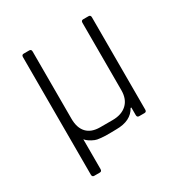

<svg xmlns="http://www.w3.org/2000/svg" viewBox="-153 -626 833 875"><g transform="rotate(-30 263.5 -188.5)"><path d="M133 121Q133 133 122 133H93Q82 133 82 121V-498Q82 -510 93 -510H122Q133 -510 133 -498V-144Q133 -96 157 -70.5Q181 -45 227 -45H292Q340 -45 367.5 -70.5Q395 -96 395 -143V-498Q395 -510 406 -510H434Q445 -510 445 -498V-12Q445 0 434 0H406Q395 0 395 -12V-52H391Q363 0 286 0Q280 0 258.5 0.5Q237 1 228.5 0.5Q220 0 202.5 -1.5Q185 -3 176 -7Q147 -19 133 -36Z"/></g></svg>

Font: Rajdhani
Style: Regular
Weight: 400
Designer: Satya Rajpurohit, Jyotish Sonowal
Foundry: Indian Type Foundry
Version: Version 1.201;PS 1.0;hotconv 1.0.78;makeotf.lib2.5.61930; tt